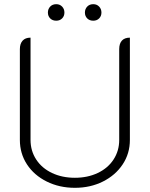

<svg xmlns="http://www.w3.org/2000/svg" viewBox="-20 -889 716 918"><path d="M75 -220V-654Q75 -680 88 -694.5Q101 -709 126 -709V-220Q126 -168 153 -126.5Q180 -85 228.5 -62Q277 -39 338 -39Q399 -39 447.5 -62Q496 -85 523 -126.5Q550 -168 550 -220V-654Q550 -681 563 -695Q576 -709 601 -709V-220Q601 -155 566.5 -103Q532 -51 472 -21Q412 9 338 9Q264 9 203.5 -21Q143 -51 109 -103Q75 -155 75 -220ZM209 -829Q209 -846 220 -857.5Q231 -869 249 -869Q266 -869 277 -857.5Q288 -846 288 -829Q288 -812 277 -801Q266 -790 249 -790Q231 -790 220 -801Q209 -812 209 -829ZM386 -829Q386 -846 397 -857.5Q408 -869 426 -869Q443 -869 454 -857.5Q465 -846 465 -829Q465 -812 454 -801Q443 -790 426 -790Q408 -790 397 -801Q386 -812 386 -829Z"/></svg>

Font: K2D Thin
Style: Regular
Weight: 100
Designer: Katatrad Aksorn Co.,Ltd.
Foundry: Cadson Demak Co.,Ltd.
Version: Version 1.000; ttfautohint (v1.6)